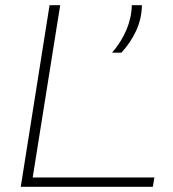

<svg xmlns="http://www.w3.org/2000/svg" viewBox="-20 -720 668 740"><path d="M60 0 171 -700H212L106 -36H575L569 0ZM412 -517Q448 -559 467.5 -605.5Q487 -652 488 -700H527Q526 -647 504.5 -601Q483 -555 448 -517Z"/></svg>

Font: Georama Extended ExtraLight
Style: Italic
Weight: 200
Width: 7
Italic angle: -9°
Designer: Jean-Baptiste Levee
Foundry: Production Type
Version: Version 1.000